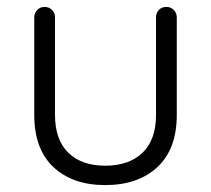

<svg xmlns="http://www.w3.org/2000/svg" viewBox="-20 -528 609 555"><path d="M461 -508Q474 -508 482.5 -499Q491 -490 491 -478V-196Q491 -97 435 -45Q379 7 284 7Q190 7 134.5 -45Q79 -97 79 -196V-478Q79 -490 87.5 -499Q96 -508 109 -508Q122 -508 130.5 -499Q139 -490 139 -478V-196Q139 -124 177.5 -86.5Q216 -49 284 -49Q353 -49 392 -86.5Q431 -124 431 -196V-478Q431 -490 439 -499Q447 -508 461 -508Z"/></svg>

Font: zvoove
Style: Regular
Weight: 400
Designer: Vernon Adams (Nunito) & Andrew Paglinawan (Quicksand)
Foundry: zvoove
Version: Version 3.006